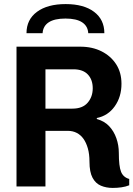

<svg xmlns="http://www.w3.org/2000/svg" viewBox="-20 -915 654 942"><path d="M533 7Q501 7 475 -4Q449 -15 434 -43Q419 -71 419 -122Q419 -159 411 -187Q403 -215 389.5 -234Q376 -253 356.5 -263Q337 -273 313 -273H203V0H61V-686H374Q433 -686 478.5 -663Q524 -640 550 -599.5Q576 -559 576 -504Q576 -440 543 -393.5Q510 -347 455 -336V-331Q492 -321 515.5 -296Q539 -271 551 -236.5Q563 -202 563 -165Q563 -99 574 -72Q585 -45 614 -37V-6Q597 1 576 4Q555 7 533 7ZM203 -382H335Q385 -382 410 -411Q435 -440 435 -482Q435 -524 411 -549.5Q387 -575 340 -575H203ZM110 -752Q110 -819 161.5 -857Q213 -895 302 -895Q391 -895 441.5 -857Q492 -819 492 -752H413Q411 -787 383 -805.5Q355 -824 301 -824Q247 -824 219 -805.5Q191 -787 189 -752Z"/></svg>

Font: Chivo Mono Medium SemiBold
Style: Regular
Weight: 600
Monospace: yes
Version: Version 1.008